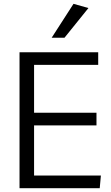

<svg xmlns="http://www.w3.org/2000/svg" viewBox="-20 -983 582 1003"><path d="M493 -644H158V-394H484V-328H158V-66H507L501 0H82V-710H493ZM250 -786 364 -963 442 -941 317 -786Z"/></svg>

Font: LivvicRegular
Style: Regular
Weight: 400
Designer: Jacques Le Bailly, Baron von Fonthausen
Version: Version 1.001; ttfautohint (v1.8.2)